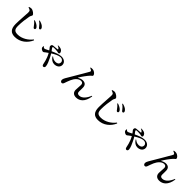

<svg xmlns="http://www.w3.org/2000/svg" viewBox="551 -2802 4899 4899"><g transform="rotate(45 3000.0 -353.0)"><path d="M619 -492C638 -465 651 -449 668 -449C688 -449 700 -461 701 -480C702 -501 690 -522 665 -544C635 -571 588 -598 530 -615L519 -600C569 -560 597 -523 619 -492ZM719 -583C740 -555 752 -539 770 -539C789 -539 801 -551 801 -570C801 -594 786 -617 759 -639C731 -662 687 -684 625 -699L614 -684C667 -648 698 -612 719 -583ZM185 -734C215 -726 234 -718 250 -706C268 -693 273 -678 273 -634C273 -567 251 -351 251 -202C251 -22 329 48 467 48C661 48 810 -79 879 -240L859 -253C780 -145 633 -47 477 -47C362 -47 328 -93 328 -212C328 -336 348 -484 367 -579C377 -628 401 -640 401 -665C401 -701 317 -765 258 -767C235 -767 211 -760 185 -752Z M1165 -309 1153 -303C1149 -270 1152 -254 1163 -238C1178 -217 1217 -194 1243 -194C1267 -194 1279 -212 1308 -233L1369 -277C1413 -204 1435 -131 1450 -81C1462 -35 1469 6 1476 30C1485 58 1497 71 1518 71C1545 71 1562 50 1562 19C1562 -10 1548 -55 1533 -93C1510 -147 1470 -237 1423 -313C1508 -367 1601 -414 1667 -414C1720 -414 1764 -379 1764 -329C1764 -270 1719 -236 1657 -236C1602 -236 1558 -253 1512 -292L1501 -283C1545 -212 1605 -171 1672 -171C1769 -171 1836 -227 1836 -306C1836 -383 1773 -444 1671 -444C1595 -444 1495 -407 1393 -359C1367 -394 1336 -428 1336 -444C1336 -461 1348 -463 1367 -464C1410 -465 1468 -463 1493 -459C1509 -456 1529 -448 1544 -448C1563 -448 1577 -460 1577 -481C1577 -502 1568 -520 1551 -540C1529 -565 1481 -589 1404 -583L1400 -572C1441 -559 1467 -536 1474 -520C1479 -509 1476 -504 1465 -502C1446 -499 1399 -494 1352 -492C1325 -490 1275 -493 1272 -439C1268 -410 1287 -396 1304 -374L1335 -332L1281 -304C1255 -291 1228 -277 1210 -277C1193 -277 1178 -292 1165 -309Z M2388 -755C2407 -748 2434 -737 2449 -724C2460 -715 2464 -701 2452 -679C2420 -617 2269 -367 2194 -237C2140 -144 2092 -76 2092 -31C2092 2 2111 32 2141 32C2171 32 2185 11 2195 -16C2211 -58 2228 -119 2256 -178C2296 -268 2373 -358 2460 -358C2516 -358 2532 -323 2532 -281C2532 -219 2521 -161 2522 -98C2523 -13 2575 36 2665 36C2788 36 2909 -48 2940 -277L2921 -282C2879 -170 2795 -55 2687 -55C2639 -55 2613 -76 2613 -128C2613 -180 2617 -231 2614 -278C2610 -356 2566 -399 2483 -399C2447 -399 2402 -386 2352 -359C2344 -354 2341 -358 2346 -365C2386 -435 2480 -562 2527 -612C2553 -642 2584 -651 2584 -673C2584 -710 2535 -763 2470 -775C2450 -779 2415 -778 2392 -772Z M3619 -492C3638 -465 3651 -449 3668 -449C3688 -449 3700 -461 3701 -480C3702 -501 3690 -522 3665 -544C3635 -571 3588 -598 3530 -615L3519 -600C3569 -560 3597 -523 3619 -492ZM3719 -583C3740 -555 3752 -539 3770 -539C3789 -539 3801 -551 3801 -570C3801 -594 3786 -617 3759 -639C3731 -662 3687 -684 3625 -699L3614 -684C3667 -648 3698 -612 3719 -583ZM3185 -734C3215 -726 3234 -718 3250 -706C3268 -693 3273 -678 3273 -634C3273 -567 3251 -351 3251 -202C3251 -22 3329 48 3467 48C3661 48 3810 -79 3879 -240L3859 -253C3780 -145 3633 -47 3477 -47C3362 -47 3328 -93 3328 -212C3328 -336 3348 -484 3367 -579C3377 -628 3401 -640 3401 -665C3401 -701 3317 -765 3258 -767C3235 -767 3211 -760 3185 -752Z M4165 -309 4153 -303C4149 -270 4152 -254 4163 -238C4178 -217 4217 -194 4243 -194C4267 -194 4279 -212 4308 -233L4369 -277C4413 -204 4435 -131 4450 -81C4462 -35 4469 6 4476 30C4485 58 4497 71 4518 71C4545 71 4562 50 4562 19C4562 -10 4548 -55 4533 -93C4510 -147 4470 -237 4423 -313C4508 -367 4601 -414 4667 -414C4720 -414 4764 -379 4764 -329C4764 -270 4719 -236 4657 -236C4602 -236 4558 -253 4512 -292L4501 -283C4545 -212 4605 -171 4672 -171C4769 -171 4836 -227 4836 -306C4836 -383 4773 -444 4671 -444C4595 -444 4495 -407 4393 -359C4367 -394 4336 -428 4336 -444C4336 -461 4348 -463 4367 -464C4410 -465 4468 -463 4493 -459C4509 -456 4529 -448 4544 -448C4563 -448 4577 -460 4577 -481C4577 -502 4568 -520 4551 -540C4529 -565 4481 -589 4404 -583L4400 -572C4441 -559 4467 -536 4474 -520C4479 -509 4476 -504 4465 -502C4446 -499 4399 -494 4352 -492C4325 -490 4275 -493 4272 -439C4268 -410 4287 -396 4304 -374L4335 -332L4281 -304C4255 -291 4228 -277 4210 -277C4193 -277 4178 -292 4165 -309Z M5388 -755C5407 -748 5434 -737 5449 -724C5460 -715 5464 -701 5452 -679C5420 -617 5269 -367 5194 -237C5140 -144 5092 -76 5092 -31C5092 2 5111 32 5141 32C5171 32 5185 11 5195 -16C5211 -58 5228 -119 5256 -178C5296 -268 5373 -358 5460 -358C5516 -358 5532 -323 5532 -281C5532 -219 5521 -161 5522 -98C5523 -13 5575 36 5665 36C5788 36 5909 -48 5940 -277L5921 -282C5879 -170 5795 -55 5687 -55C5639 -55 5613 -76 5613 -128C5613 -180 5617 -231 5614 -278C5610 -356 5566 -399 5483 -399C5447 -399 5402 -386 5352 -359C5344 -354 5341 -358 5346 -365C5386 -435 5480 -562 5527 -612C5553 -642 5584 -651 5584 -673C5584 -710 5535 -763 5470 -775C5450 -779 5415 -778 5392 -772Z"/></g></svg>

Font: Noto Serif CJK KR SemiBold
Style: Regular
Weight: 600
Designer: Ryoko NISHIZUKA 西塚涼子 (kana & ideographs); Frank Grießhammer (Latin, Greek & Cyrillic); Wenlong ZHANG 张文龙 (bopomofo); San
Foundry: Adobe
Version: Version 2.001;hotconv 1.1.0;makeotfexe 2.6.0